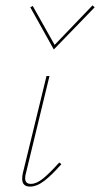

<svg xmlns="http://www.w3.org/2000/svg" viewBox="-20 -687 370 710"><path d="M62 -26Q62 -36 65 -49L152 -406H163L76 -47Q73 -37 73 -28Q73 -7 94 -7Q115 -7 139.5 -27Q164 -47 199 -86L207 -80Q171 -39 143.5 -18Q116 3 91 3Q62 3 62 -26ZM92 -660 101 -665 182 -521 322 -667 330 -660 179 -504Z"/></svg>

Font: Ysabeau Hairline
Style: Italic
Weight: 100
Italic angle: -12°
Designer: Christian Thalmann (Catharsis Fonts)
Version: Version 0.003